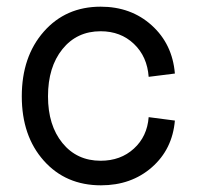

<svg xmlns="http://www.w3.org/2000/svg" viewBox="-20 -536 586 572"><path d="M280.8 16.1Q175.8 16.1 110.4 -57.4Q44.9 -130.9 44.9 -249Q44.9 -367.2 110.4 -441.7Q175.8 -516.1 279.8 -516.1Q370.6 -516.1 432.1 -460.4Q493.7 -404.8 501 -316.9L422.9 -307.1Q418.5 -367.7 378.9 -405.3Q339.4 -442.9 279.8 -442.9Q209 -442.9 166 -389.6Q123 -336.4 123 -249Q123 -162.6 166 -109.9Q209 -57.1 279.8 -57.1Q339.4 -57.1 378.9 -93.3Q418.5 -129.4 422.9 -187L501 -176.8Q493.7 -91.3 432.4 -37.6Q371.1 16.1 280.8 16.1Z"/></svg>

Font: Uncut Sans
Style: Regular
Weight: 400
Designer: Kasper Nordkvist
Foundry: UNCUT.wtf
Version: Version 1.304;Glyphs 3.2 (3246)